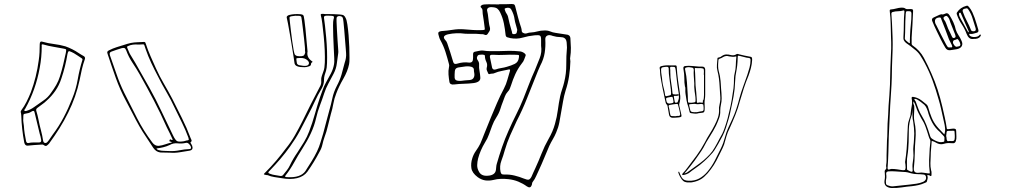

<svg xmlns="http://www.w3.org/2000/svg" viewBox="-20 -864 5040 957"><path d="M83 -307Q84 -309 84.5 -311Q85 -313 86 -314Q101 -334 112.5 -357Q124 -380 134 -405Q162 -480 173 -563Q176 -583 177 -603Q178 -623 178 -643Q178 -661 192 -656Q220 -648 249 -644.5Q278 -641 306 -633Q323 -627 340 -618.5Q357 -610 373 -599Q379 -595 385 -591.5Q391 -588 398 -584Q406 -579 403 -569Q394 -544 388 -518Q382 -492 377 -466Q359 -381 320 -303Q300 -262 276 -224Q252 -186 225 -149Q219 -142 213 -138Q207 -134 198 -141Q194 -144 190 -143.5Q186 -143 182 -143Q166 -142 150 -141Q134 -140 118 -138Q105 -137 101 -153Q88 -221 86 -288Q86 -293 85 -297.5Q84 -302 83 -307ZM826 -103Q814 -104 802.5 -103.5Q791 -103 779 -104Q767 -106 759 -111.5Q751 -117 744 -127Q727 -154 708.5 -181Q690 -208 674 -236Q657 -266 641 -298Q625 -330 608 -361Q578 -417 557 -476Q536 -535 516 -596Q513 -604 516 -607.5Q519 -611 523 -613Q533 -618 542.5 -622Q552 -626 562 -629Q580 -634 597.5 -640Q615 -646 633 -650Q649 -653 665.5 -653.5Q682 -654 698 -655Q703 -655 704.5 -651.5Q706 -648 707 -645Q717 -614 730.5 -583.5Q744 -553 757 -524Q775 -484 797 -446.5Q819 -409 839 -371Q863 -323 887 -275Q911 -227 930 -176Q932 -172 934.5 -166Q937 -160 930 -155Q928 -153 931 -150Q933 -146 935 -143Q937 -140 938 -137Q945 -117 925 -113Q900 -109 875.5 -105Q851 -101 826 -103ZM188 -635Q188 -607 185.5 -579.5Q183 -552 178 -526Q168 -471 150 -420Q132 -369 105 -321Q104 -320 102 -317.5Q100 -315 102 -312Q104 -310 106.5 -310.5Q109 -311 111 -311Q132 -317 151 -331Q174 -348 196.5 -363Q219 -378 235 -402Q249 -421 260.5 -441Q272 -461 279 -484Q288 -513 295 -542Q302 -571 308 -600Q311 -614 309.5 -617Q308 -620 295 -622Q270 -627 245.5 -631Q221 -635 197 -642Q185 -646 188 -635ZM668 -642Q655 -643 642.5 -641.5Q630 -640 617 -634Q615 -633 614 -632Q613 -631 614 -626Q618 -618 621.5 -608.5Q625 -599 630 -591Q655 -551 678 -509Q701 -467 725 -426Q757 -369 785 -309Q813 -249 842 -190Q854 -165 863 -160.5Q872 -156 897 -160Q902 -161 905.5 -162.5Q909 -164 913 -164Q921 -165 921 -168.5Q921 -172 919 -178Q905 -216 887 -252.5Q869 -289 851 -326Q832 -367 809.5 -405.5Q787 -444 767 -484Q750 -516 734 -550Q718 -584 706 -619Q701 -634 699.5 -638.5Q698 -643 693.5 -643Q689 -643 675 -642ZM841 -168Q834 -184 826.5 -199Q819 -214 811 -230Q781 -298 747 -363Q713 -428 677 -492Q660 -522 640.5 -551Q621 -580 609 -613Q605 -623 600 -624.5Q595 -626 587 -624Q574 -620 561.5 -616Q549 -612 536 -607Q523 -603 528 -588Q545 -541 561 -494Q577 -447 599 -402Q631 -338 663.5 -274.5Q696 -211 739 -154Q752 -136 771 -137Q788 -139 803.5 -144.5Q819 -150 837 -154Q833 -158 828 -158.5Q823 -159 825 -165Q828 -172 832.5 -168Q837 -164 841 -168ZM326 -609Q322 -609 320 -606Q318 -603 316 -593Q306 -532 286 -473Q275 -439 256 -411.5Q237 -384 212 -362Q202 -352 189.5 -343.5Q177 -335 166 -326Q158 -320 161 -311Q164 -301 167 -289.5Q170 -278 172 -267Q177 -241 184 -215Q191 -189 195 -162Q197 -153 204 -151.5Q211 -150 217 -157Q224 -165 230 -174.5Q236 -184 242 -192Q273 -233 297 -278.5Q321 -324 340 -373Q359 -419 367.5 -468.5Q376 -518 391 -566Q392 -571 385 -575Q376 -581 367 -587Q358 -593 348 -599Q343 -602 337 -604.5Q331 -607 326 -609ZM96 -271Q95 -264 96.5 -255Q98 -246 99 -237Q100 -218 103 -198.5Q106 -179 110 -160Q113 -150 121 -151Q135 -154 148.5 -154Q162 -154 175 -154Q188 -154 185 -168Q184 -176 182 -183Q180 -190 178 -197Q171 -224 165 -251Q159 -278 152 -305Q150 -314 141 -310Q135 -306 128.5 -303Q122 -300 114 -299Q98 -297 97 -292.5Q96 -288 96 -271ZM760 -124Q762 -120 764.5 -118.5Q767 -117 770 -116Q784 -112 798 -112Q812 -112 826 -111Q851 -110 875 -115Q899 -120 924 -121Q933 -121 932 -129Q931 -137 923 -145.5Q915 -154 907 -152Q887 -147 866 -149.5Q845 -152 825 -141Q810 -134 793.5 -130Q777 -126 760 -124Z M1608 -794Q1624 -794 1640 -793.5Q1656 -793 1672 -792Q1688 -791 1693.5 -787Q1699 -783 1703 -774Q1708 -765 1711.5 -741.5Q1715 -718 1717.5 -688.5Q1720 -659 1721 -629Q1722 -599 1722 -576Q1722 -553 1720 -544Q1713 -509 1691 -471Q1669 -433 1656 -398Q1646 -373 1641.5 -347Q1637 -321 1629 -295Q1621 -266 1614.5 -237Q1608 -208 1597 -179Q1591 -162 1587 -143.5Q1583 -125 1573 -108Q1546 -56 1512 -8Q1494 16 1460.5 24Q1427 32 1383 24Q1365 21 1347.5 18.5Q1330 16 1314 9H1311Q1297 7 1295.5 5Q1294 3 1302 -4Q1331 -33 1356.5 -63Q1382 -93 1405 -124Q1431 -156 1450.5 -190.5Q1470 -225 1487 -259Q1508 -302 1529.5 -345Q1551 -388 1574 -431Q1583 -445 1581 -463Q1580 -475 1584.5 -487Q1589 -499 1593 -511Q1598 -524 1599 -552Q1600 -580 1598.5 -614.5Q1597 -649 1593.5 -684Q1590 -719 1586.5 -747Q1583 -775 1579 -788Q1576 -796 1590 -795Q1595 -794 1599.5 -794Q1604 -794 1608 -794ZM1513 -607Q1510 -594 1515 -581.5Q1520 -569 1536 -558Q1539 -555 1538 -555Q1530 -551 1530 -543.5Q1530 -536 1519 -533Q1509 -529 1498 -529Q1487 -529 1476 -530Q1451 -533 1448 -549Q1447 -557 1443.5 -580Q1440 -603 1435 -633Q1430 -663 1425 -693Q1420 -723 1415.5 -746Q1411 -769 1409 -777Q1408 -784 1420 -789Q1447 -796 1479 -793Q1487 -792 1490 -789.5Q1493 -787 1494 -783Q1495 -780 1497.5 -762.5Q1500 -745 1502.5 -720.5Q1505 -696 1507 -671Q1509 -646 1511 -628Q1513 -610 1513 -607ZM1595 -467Q1595 -443 1583 -422Q1564 -391 1549 -358Q1534 -325 1517 -293Q1497 -253 1475.5 -213Q1454 -173 1426 -134Q1404 -103 1378 -72.5Q1352 -42 1323 -12Q1317 -7 1317.5 -3.5Q1318 0 1328 3Q1339 7 1350 8.5Q1361 10 1371 12Q1386 16 1392 7Q1401 -4 1410 -15.5Q1419 -27 1425 -40Q1440 -72 1463 -105Q1480 -131 1495.5 -156.5Q1511 -182 1521 -209Q1537 -251 1549 -294Q1561 -337 1575 -379Q1582 -398 1588.5 -416.5Q1595 -435 1605 -453Q1618 -476 1629.5 -498Q1641 -520 1645 -544Q1647 -552 1646 -574Q1645 -596 1643.5 -625.5Q1642 -655 1641 -684Q1640 -713 1640 -735.5Q1640 -758 1642 -766Q1647 -780 1642.5 -783Q1638 -786 1613 -786H1612Q1592 -787 1595 -774Q1597 -762 1600 -735.5Q1603 -709 1606 -676Q1609 -643 1610 -609.5Q1611 -576 1610 -549.5Q1609 -523 1605 -511Q1601 -500 1598 -489Q1595 -478 1595 -467ZM1500 -614Q1501 -616 1499.5 -632Q1498 -648 1495.5 -671.5Q1493 -695 1490 -718.5Q1487 -742 1485 -759Q1483 -776 1482 -778Q1481 -784 1472 -785Q1462 -786 1452.5 -785.5Q1443 -785 1433 -783Q1423 -781 1423 -776Q1423 -772 1425 -754Q1427 -736 1430 -710.5Q1433 -685 1436.5 -659Q1440 -633 1443.5 -615Q1447 -597 1449 -593Q1454 -586 1463 -584.5Q1472 -583 1483 -584Q1493 -585 1496 -589.5Q1499 -594 1500 -598Q1502 -601 1501 -605Q1500 -609 1500 -614ZM1705 -599Q1705 -602 1703.5 -620Q1702 -638 1700 -663Q1698 -688 1696 -712.5Q1694 -737 1692 -755Q1690 -773 1688 -776Q1685 -783 1672 -784Q1665 -784 1662 -781.5Q1659 -779 1658 -776Q1657 -773 1657.5 -755.5Q1658 -738 1659.5 -713Q1661 -688 1662.5 -663Q1664 -638 1665.5 -620.5Q1667 -603 1666 -600Q1662 -575 1659 -548.5Q1656 -522 1643 -497Q1630 -472 1617 -448Q1604 -424 1596 -399Q1586 -368 1574.5 -338Q1563 -308 1556 -277Q1547 -237 1529 -198.5Q1511 -160 1487 -123Q1465 -89 1446.5 -55Q1428 -21 1403 11Q1396 19 1412 19Q1478 23 1502 -11Q1518 -36 1533 -60Q1548 -84 1560 -109Q1571 -132 1577.5 -154.5Q1584 -177 1591 -199Q1599 -228 1606 -256Q1613 -284 1621 -312Q1630 -343 1636.5 -374Q1643 -405 1659 -436Q1674 -464 1682.5 -493Q1691 -522 1698 -551Q1702 -562 1704 -574.5Q1706 -587 1705 -599ZM1480 -575Q1461 -575 1458.5 -573.5Q1456 -572 1458 -561Q1459 -557 1459 -554Q1459 -551 1460 -548Q1463 -541 1472 -539Q1481 -537 1491 -536Q1499 -535 1506 -536Q1513 -537 1517 -541Q1525 -552 1512.5 -563.5Q1500 -575 1480 -575Z M2468 -843Q2484 -843 2499.5 -843Q2515 -843 2530 -844Q2541 -844 2544 -840.5Q2547 -837 2548 -832Q2555 -805 2562 -778Q2569 -751 2578 -725Q2580 -718 2580.5 -710Q2581 -702 2590 -699Q2598 -695 2607.5 -698.5Q2617 -702 2626 -702Q2643 -703 2659 -707.5Q2675 -712 2692 -712Q2709 -713 2722 -707.5Q2735 -702 2750 -700Q2763 -698 2776 -696Q2789 -694 2802 -692Q2821 -691 2823 -675Q2825 -650 2825.5 -626Q2826 -602 2822 -577Q2821 -573 2822 -568Q2823 -563 2823 -558Q2822 -521 2816.5 -484.5Q2811 -448 2799 -412Q2791 -386 2786.5 -359Q2782 -332 2777 -305Q2773 -280 2768 -254Q2763 -228 2752 -203Q2745 -186 2735.5 -170Q2726 -154 2718 -137Q2705 -107 2692.5 -76.5Q2680 -46 2666 -16Q2659 -2 2652.5 13.5Q2646 29 2635 43Q2632 47 2632 51Q2632 55 2630 59Q2624 77 2606 65Q2587 51 2564 41.5Q2541 32 2514 29Q2495 27 2476.5 27.5Q2458 28 2439 33Q2417 38 2398 35Q2379 32 2361 19Q2333 -2 2329.5 -26Q2326 -50 2334 -75Q2340 -95 2352.5 -112.5Q2365 -130 2374 -148Q2379 -160 2384 -172Q2389 -184 2393 -195Q2401 -216 2410 -237Q2419 -258 2427 -279Q2442 -315 2457.5 -351Q2473 -387 2492 -423Q2503 -444 2509 -466.5Q2515 -489 2522 -511Q2525 -521 2512 -517Q2496 -513 2479 -510Q2462 -507 2446 -500Q2440 -497 2433.5 -497Q2427 -497 2421 -495Q2415 -493 2413 -499Q2410 -506 2407 -512.5Q2404 -519 2406 -526Q2411 -542 2404 -556Q2397 -570 2397 -585Q2397 -590 2393 -590.5Q2389 -591 2384 -592Q2377 -592 2369.5 -591Q2362 -590 2359 -583Q2356 -577 2357.5 -571.5Q2359 -566 2363 -561Q2369 -551 2368 -542Q2367 -526 2370 -510.5Q2373 -495 2374 -479Q2377 -455 2341 -450Q2317 -447 2292.5 -446.5Q2268 -446 2244 -443Q2223 -440 2220 -456Q2217 -474 2215.5 -492.5Q2214 -511 2218 -530Q2220 -536 2218 -544Q2210 -575 2200.5 -605Q2191 -635 2175 -664Q2171 -671 2169 -678.5Q2167 -686 2165 -693Q2161 -707 2180 -709Q2209 -711 2236.5 -715.5Q2264 -720 2292 -718Q2315 -716 2337.5 -714.5Q2360 -713 2382 -714Q2390 -714 2394 -715.5Q2398 -717 2396 -724Q2394 -741 2391.5 -759Q2389 -777 2386 -795Q2385 -803 2385 -811.5Q2385 -820 2377 -827Q2373 -832 2379.5 -837Q2386 -842 2396 -842Q2414 -843 2432 -842.5Q2450 -842 2468 -842ZM2677 -636V-668Q2677 -683 2671 -686.5Q2665 -690 2645 -688Q2614 -685 2585 -676.5Q2556 -668 2524 -674Q2514 -676 2507.5 -678.5Q2501 -681 2500 -691Q2497 -720 2491.5 -747.5Q2486 -775 2473 -802Q2468 -813 2460 -820Q2452 -827 2436 -828Q2420 -830 2412.5 -824Q2405 -818 2409 -806Q2411 -800 2411.5 -794Q2412 -788 2413 -782Q2415 -768 2416.5 -754Q2418 -740 2422 -726Q2424 -716 2419.5 -708.5Q2415 -701 2410 -694Q2404 -687 2396.5 -690.5Q2389 -694 2381 -694Q2380 -693 2378 -693.5Q2376 -694 2374 -694Q2355 -696 2336 -695.5Q2317 -695 2298 -696Q2255 -702 2213 -693Q2181 -685 2199 -665Q2206 -658 2209 -649Q2217 -626 2224.5 -602.5Q2232 -579 2239 -555Q2243 -541 2260 -547Q2289 -556 2318 -552Q2332 -551 2336 -561Q2338 -569 2338 -577.5Q2338 -586 2338 -594Q2338 -604 2346 -606Q2357 -608 2367.5 -610.5Q2378 -613 2388 -612Q2407 -609 2425 -609Q2443 -609 2461 -609Q2488 -610 2515.5 -610.5Q2543 -611 2570 -608Q2582 -607 2592 -600Q2602 -593 2600 -587Q2596 -577 2592.5 -567Q2589 -557 2581 -548Q2561 -522 2548.5 -494.5Q2536 -467 2527 -438Q2524 -430 2521 -422Q2518 -414 2511 -407Q2501 -396 2496.5 -383.5Q2492 -371 2487 -358Q2483 -349 2480 -339.5Q2477 -330 2474 -321Q2467 -299 2454 -279Q2441 -259 2433 -237Q2425 -216 2417.5 -194.5Q2410 -173 2397 -153Q2374 -115 2363 -74Q2359 -58 2358.5 -41Q2358 -24 2368 -7Q2380 14 2410 12Q2449 10 2452 -18Q2453 -26 2453.5 -33Q2454 -40 2456 -47Q2468 -89 2482.5 -131Q2497 -173 2515 -213Q2533 -254 2553 -293.5Q2573 -333 2589 -373Q2603 -408 2616.5 -443.5Q2630 -479 2646 -514Q2658 -544 2670 -574Q2682 -604 2677 -636ZM2558 -716Q2555 -729 2551 -741.5Q2547 -754 2545 -767Q2542 -792 2528 -817Q2521 -829 2502 -824Q2494 -822 2495.5 -818Q2497 -814 2498 -810Q2500 -803 2505 -796Q2510 -789 2512 -781Q2519 -747 2530 -711Q2532 -706 2532.5 -699.5Q2533 -693 2544 -694Q2554 -695 2555.5 -701.5Q2557 -708 2558 -714ZM2806 -627Q2805 -636 2805 -644Q2805 -652 2803 -660Q2798 -679 2774 -679Q2755 -679 2735 -685Q2718 -692 2707.5 -686.5Q2697 -681 2698 -667Q2700 -633 2695 -601Q2690 -569 2673 -537Q2667 -524 2662 -512Q2657 -500 2652 -487Q2629 -430 2606.5 -373Q2584 -316 2555 -260Q2538 -224 2522.5 -188.5Q2507 -153 2496 -115Q2489 -89 2479 -62.5Q2469 -36 2475 -7Q2477 0 2480 3Q2483 6 2494 6Q2520 5 2544.5 11Q2569 17 2591 26Q2608 33 2615 31.5Q2622 30 2629 17Q2634 6 2638.5 -4.5Q2643 -15 2648 -25Q2665 -62 2679.5 -99Q2694 -136 2714 -171Q2736 -209 2746 -246Q2756 -281 2760.5 -315.5Q2765 -350 2772 -384Q2776 -402 2782 -419.5Q2788 -437 2792 -454Q2803 -498 2802.5 -541Q2802 -584 2806 -627ZM2422 -579Q2425 -566 2427.5 -552.5Q2430 -539 2433 -526Q2437 -514 2451 -518Q2465 -523 2479 -525Q2493 -527 2506 -531Q2528 -537 2545.5 -545.5Q2563 -554 2566 -575Q2568 -586 2566.5 -588.5Q2565 -591 2549 -591Q2521 -592 2493.5 -590.5Q2466 -589 2438 -591Q2419 -593 2422 -579ZM2246 -493V-484Q2245 -470 2252 -465Q2259 -460 2278 -461Q2289 -462 2299.5 -463.5Q2310 -465 2320 -465Q2338 -466 2343 -481Q2346 -490 2344 -499Q2342 -508 2342 -516Q2342 -531 2319 -533Q2315 -533 2310.5 -533.5Q2306 -534 2301 -533Q2278 -530 2266 -528Q2254 -526 2250 -519Q2246 -512 2246 -493Z M3417 45Q3391 48 3378.5 30.5Q3366 13 3361 -4Q3361 -8 3362 -8Q3366 -9 3366 -5Q3368 1 3371 7Q3374 13 3377 19Q3384 30 3393 33.5Q3402 37 3413 37Q3442 38 3464.5 26Q3487 14 3505 -7Q3527 -33 3542.5 -63Q3558 -93 3573 -124Q3580 -138 3585 -152.5Q3590 -167 3594 -182Q3600 -205 3609.5 -226Q3619 -247 3629 -268Q3641 -294 3650 -321Q3659 -348 3666 -376Q3674 -405 3684.5 -433.5Q3695 -462 3705 -491Q3711 -509 3716 -527.5Q3721 -546 3721 -565Q3721 -574 3713 -575Q3701 -576 3690 -579.5Q3679 -583 3668 -585Q3660 -587 3658.5 -586Q3657 -585 3657 -577Q3657 -571 3656.5 -565.5Q3656 -560 3656 -555Q3655 -537 3652 -519.5Q3649 -502 3646 -485Q3645 -478 3645 -471Q3645 -464 3644 -457Q3643 -420 3636.5 -384.5Q3630 -349 3622 -314Q3618 -292 3611.5 -270Q3605 -248 3598 -226Q3591 -205 3581 -185.5Q3571 -166 3560 -147Q3553 -136 3547 -125Q3541 -114 3532 -103Q3513 -81 3491 -61Q3469 -41 3444 -24Q3436 -19 3428.5 -13Q3421 -7 3413 -1Q3407 2 3401 4.5Q3395 7 3387 8Q3386 8 3384 8.5Q3382 9 3381 7Q3379 4 3383 0Q3389 -6 3394.5 -12.5Q3400 -19 3405 -26Q3429 -57 3452 -88.5Q3475 -120 3493 -154Q3504 -176 3517.5 -197Q3531 -218 3542 -240Q3552 -259 3558.5 -278.5Q3565 -298 3564 -320Q3563 -328 3565.5 -337.5Q3568 -347 3569 -356Q3571 -367 3570.5 -378Q3570 -389 3569 -400Q3569 -408 3568 -416.5Q3567 -425 3567 -432Q3566 -452 3563.5 -472Q3561 -492 3556 -511Q3552 -526 3553.5 -541.5Q3555 -557 3556 -572Q3556 -577 3561 -577Q3572 -579 3577 -584Q3588 -592 3599 -592.5Q3610 -593 3621 -590Q3638 -585 3651 -594Q3655 -596 3658 -595Q3661 -594 3665 -593Q3678 -590 3690.5 -587Q3703 -584 3716 -582Q3725 -581 3727 -578Q3729 -575 3729 -566Q3728 -545 3723 -525.5Q3718 -506 3711 -487Q3698 -456 3687.5 -424Q3677 -392 3668 -360Q3659 -325 3645.5 -291.5Q3632 -258 3617 -225Q3607 -206 3601 -185Q3595 -164 3589 -143Q3586 -135 3582 -126.5Q3578 -118 3574 -110Q3563 -87 3551 -64Q3539 -41 3523 -20Q3508 1 3489 18Q3470 35 3442 42Q3436 43 3430 44.5Q3424 46 3417 45ZM3391 1Q3402 -2 3407 -6Q3427 -21 3448 -35.5Q3469 -50 3488 -66Q3504 -80 3518 -95Q3532 -110 3542 -128Q3549 -139 3554.5 -150Q3560 -161 3566 -172Q3581 -196 3590.5 -222.5Q3600 -249 3607 -275Q3615 -306 3621.5 -336.5Q3628 -367 3632 -398Q3637 -424 3638 -449Q3638 -462 3638.5 -474.5Q3639 -487 3642 -499Q3647 -519 3647.5 -538.5Q3648 -558 3650 -577Q3652 -585 3645 -582Q3638 -580 3630 -581Q3622 -582 3614 -583Q3599 -588 3585 -580Q3576 -574 3566 -571Q3562 -569 3561 -566Q3560 -556 3559.5 -545Q3559 -534 3560 -523Q3562 -510 3565.5 -497.5Q3569 -485 3570 -472Q3572 -460 3572.5 -448Q3573 -436 3574 -424Q3575 -412 3576 -399.5Q3577 -387 3577 -374Q3577 -358 3573.5 -343Q3570 -328 3570 -312Q3571 -293 3564 -274Q3557 -255 3549 -238Q3535 -210 3517.5 -183Q3500 -156 3486 -128Q3476 -111 3464.5 -95Q3453 -79 3442 -63Q3430 -47 3417.5 -31Q3405 -15 3391 1ZM3318 -538H3345Q3353 -539 3353 -531Q3355 -497 3359.5 -464Q3364 -431 3369 -398Q3374 -373 3366 -347Q3365 -343 3365.5 -339.5Q3366 -336 3367 -332Q3369 -322 3371.5 -312.5Q3374 -303 3376 -293Q3378 -285 3375.5 -282.5Q3373 -280 3364 -279Q3356 -278 3348 -277.5Q3340 -277 3332 -277Q3318 -278 3315 -291Q3313 -302 3311 -314Q3309 -326 3307 -337Q3306 -338 3306 -339Q3306 -340 3305 -341Q3300 -345 3298.5 -350.5Q3297 -356 3296 -361Q3289 -393 3282.5 -425Q3276 -457 3271 -490Q3270 -498 3270 -507Q3270 -516 3268 -524Q3267 -531 3275 -534Q3298 -540 3318 -538ZM3455 -298Q3447 -297 3439.5 -298Q3432 -299 3424 -300Q3418 -301 3417 -307Q3415 -313 3414 -319Q3413 -325 3411 -331Q3405 -347 3402 -363.5Q3399 -380 3397 -396Q3396 -401 3396 -406.5Q3396 -412 3396 -416Q3396 -421 3396 -425Q3396 -429 3394 -433Q3392 -443 3391.5 -452.5Q3391 -462 3391 -472Q3391 -483 3390 -494.5Q3389 -506 3387 -517Q3386 -519 3386.5 -521Q3387 -523 3386 -525Q3386 -534 3396 -535Q3413 -537 3430.5 -535Q3448 -533 3465 -532H3480Q3494 -532 3495 -518V-392Q3495 -380 3493 -368Q3491 -356 3492 -343Q3492 -336 3492.5 -329Q3493 -322 3492 -314Q3491 -302 3480 -302Q3474 -301 3467.5 -300.5Q3461 -300 3455 -298ZM3321 -504Q3321 -477 3325.5 -451Q3330 -425 3332 -399Q3333 -394 3338 -394Q3343 -393 3348 -393Q3353 -393 3357 -394Q3359 -394 3360.5 -394Q3362 -394 3363 -391Q3363 -387 3358 -387Q3354 -386 3351 -386Q3348 -386 3344 -386Q3337 -387 3339 -380Q3340 -374 3341 -368.5Q3342 -363 3343 -357Q3345 -351 3349 -352Q3357 -352 3358 -356Q3360 -362 3362 -367.5Q3364 -373 3364 -380Q3364 -390 3363 -399Q3362 -408 3360 -417Q3356 -441 3353.5 -465Q3351 -489 3348 -514Q3346 -527 3344 -529Q3342 -531 3329 -531H3326Q3319 -531 3320 -524Q3321 -519 3321 -514Q3321 -509 3321 -504ZM3325 -403Q3324 -406 3324 -409.5Q3324 -413 3324 -416Q3322 -430 3320.5 -443.5Q3319 -457 3317 -470Q3315 -483 3314 -496Q3313 -509 3313 -522Q3313 -531 3304 -531Q3300 -531 3295 -530.5Q3290 -530 3285 -529Q3275 -528 3275 -517Q3275 -503 3277.5 -489Q3280 -475 3281 -461Q3283 -443 3288 -425.5Q3293 -408 3295 -390Q3297 -383 3303 -385Q3305 -386 3307.5 -386Q3310 -386 3312 -387Q3322 -389 3323.5 -391Q3325 -393 3325 -403ZM3420 -352H3428Q3430 -352 3432 -352.5Q3434 -353 3436 -353Q3444 -354 3445.5 -356Q3447 -358 3447 -365Q3447 -379 3444.5 -393.5Q3442 -408 3441 -423Q3440 -431 3440.5 -440Q3441 -449 3440 -457Q3439 -472 3438 -486.5Q3437 -501 3438 -515Q3438 -526 3429 -527Q3423 -528 3416.5 -529Q3410 -530 3403 -528Q3392 -527 3395 -516Q3402 -485 3404 -453.5Q3406 -422 3408 -390Q3408 -384 3408.5 -377Q3409 -370 3409 -363Q3409 -355 3410.5 -353.5Q3412 -352 3420 -352ZM3489 -491H3488Q3488 -498 3488.5 -504Q3489 -510 3488 -516Q3488 -522 3482 -523Q3474 -525 3465 -524.5Q3456 -524 3447 -525Q3443 -526 3443 -522Q3445 -501 3445.5 -479.5Q3446 -458 3447 -437Q3449 -420 3450.5 -402.5Q3452 -385 3453 -368Q3453 -364 3453 -359.5Q3453 -355 3454 -353Q3456 -350 3460.5 -352Q3465 -354 3469 -353H3471Q3475 -353 3480 -352Q3485 -351 3483 -361Q3488 -368 3488 -375.5Q3488 -383 3489 -390ZM3316 -348Q3320 -348 3325.5 -349Q3331 -350 3333 -351Q3338 -353 3337 -357Q3336 -360 3336 -363.5Q3336 -367 3335 -370Q3333 -380 3331 -381Q3329 -382 3320 -380Q3316 -380 3314 -379Q3302 -377 3300.5 -374.5Q3299 -372 3302 -359Q3305 -348 3316 -348ZM3446 -305Q3451 -304 3456.5 -305.5Q3462 -307 3468 -308Q3482 -309 3485 -312.5Q3488 -316 3487 -329Q3487 -331 3486.5 -333.5Q3486 -336 3486 -338Q3486 -343 3484 -344Q3482 -345 3477 -346Q3470 -346 3463.5 -345Q3457 -344 3451 -345Q3444 -347 3437 -346Q3430 -345 3423 -345Q3422 -345 3418 -344.5Q3414 -344 3415 -339Q3417 -332 3418 -325.5Q3419 -319 3421 -313Q3424 -307 3429 -306Q3433 -306 3437.5 -305Q3442 -304 3446 -305ZM3341 -285Q3346 -284 3351 -285.5Q3356 -287 3361 -286Q3372 -286 3370 -297Q3368 -308 3365.5 -319Q3363 -330 3360 -340Q3360 -346 3353 -346Q3345 -345 3336 -344Q3327 -343 3319 -341Q3311 -340 3313 -333Q3315 -326 3316.5 -318Q3318 -310 3319 -302Q3321 -288 3324.5 -286.5Q3328 -285 3341 -285Z M4832 -670Q4819 -668 4811 -675Q4803 -682 4798 -695Q4789 -720 4774 -742.5Q4759 -765 4750 -790Q4749 -793 4748.5 -796Q4748 -799 4750 -802Q4766 -827 4797 -835Q4802 -837 4805 -834Q4808 -831 4810 -829Q4820 -817 4826.5 -803Q4833 -789 4838 -775Q4843 -760 4847.5 -745.5Q4852 -731 4856 -717Q4860 -704 4849 -701Q4841 -699 4833 -696.5Q4825 -694 4817 -695Q4811 -697 4811 -693Q4810 -690 4814 -686Q4822 -679 4837.5 -679.5Q4853 -680 4860 -687Q4862 -689 4863.5 -691Q4865 -693 4868 -691Q4870 -689 4868.5 -686.5Q4867 -684 4866 -682Q4858 -669 4832 -670ZM4624 -162Q4623 -142 4621 -123.5Q4619 -105 4619 -86Q4618 -68 4617.5 -50.5Q4617 -33 4621 -15Q4623 -10 4623 -4Q4623 2 4623 7Q4623 17 4615 12Q4614 10 4612 10Q4610 10 4608 9Q4600 6 4603 14Q4605 21 4603.5 27Q4602 33 4600 40Q4599 44 4596 45Q4593 46 4589 48Q4574 55 4558 58.5Q4542 62 4525 64Q4500 66 4474.5 70Q4449 74 4423 73Q4416 73 4408 70Q4385 62 4389 35Q4391 25 4391 15Q4391 5 4390 -4Q4388 -14 4394 -19Q4399 -24 4397.5 -30Q4396 -36 4397 -42Q4399 -54 4399 -65.5Q4399 -77 4399 -89Q4400 -108 4400 -126Q4400 -144 4401 -163Q4403 -185 4403 -206Q4403 -227 4404 -248Q4406 -271 4407 -293.5Q4408 -316 4409 -338Q4411 -364 4413 -390Q4415 -416 4416 -442Q4417 -463 4417 -484Q4417 -505 4418 -526Q4419 -551 4420 -575Q4421 -599 4422 -623Q4422 -638 4422 -653Q4422 -668 4421 -683Q4420 -714 4419.5 -745Q4419 -776 4415 -807Q4413 -817 4421 -817Q4434 -818 4446.5 -821.5Q4459 -825 4472 -826Q4477 -826 4482.5 -825.5Q4488 -825 4493 -821Q4498 -818 4504.5 -818.5Q4511 -819 4517 -819Q4527 -819 4529.5 -816.5Q4532 -814 4531 -804Q4530 -773 4528 -741.5Q4526 -710 4524 -678V-645Q4524 -642 4528 -638Q4565 -613 4585 -575.5Q4605 -538 4622 -499Q4640 -459 4653.5 -417Q4667 -375 4677 -332Q4683 -306 4689 -279Q4695 -252 4699 -225Q4699 -220 4705 -220Q4711 -221 4717.5 -221.5Q4724 -222 4731 -223Q4740 -223 4743 -220.5Q4746 -218 4746 -210Q4746 -197 4747 -184.5Q4748 -172 4744 -160Q4740 -150 4731 -150Q4719 -151 4707.5 -151Q4696 -151 4684 -147Q4666 -141 4645 -153Q4641 -156 4635.5 -158Q4630 -160 4624 -162ZM4832 -708Q4847 -708 4843 -723Q4839 -735 4835.5 -747Q4832 -759 4828 -771Q4821 -795 4807 -816Q4803 -823 4797.5 -822.5Q4792 -822 4786 -820Q4774 -816 4780 -803Q4788 -780 4799.5 -758.5Q4811 -737 4820 -714Q4822 -710 4825 -709Q4828 -708 4832 -708ZM4687 -194Q4693 -214 4690 -230Q4689 -241 4686 -252.5Q4683 -264 4681 -275Q4676 -298 4670.5 -322.5Q4665 -347 4658 -370Q4645 -417 4628.5 -462Q4612 -507 4589 -550Q4579 -569 4567 -587.5Q4555 -606 4537 -619Q4527 -627 4517 -635Q4507 -643 4496 -650Q4489 -656 4485.5 -662.5Q4482 -669 4483 -679Q4485 -711 4485 -743Q4485 -775 4488 -806Q4488 -813 4483 -812Q4470 -808 4456.5 -808Q4443 -808 4429 -804Q4423 -802 4423 -795Q4425 -772 4426 -748Q4427 -724 4428 -701Q4431 -644 4428 -587Q4427 -559 4426 -531.5Q4425 -504 4425 -476Q4424 -441 4421.5 -406.5Q4419 -372 4417 -337Q4415 -299 4413.5 -260Q4412 -221 4410 -183Q4409 -144 4408 -105Q4407 -66 4404 -27Q4404 -17 4412 -19Q4415 -20 4418 -21Q4421 -22 4424 -22Q4438 -22 4451 -20Q4464 -18 4477 -16Q4488 -15 4490.5 -17Q4493 -19 4494 -29Q4494 -33 4493.5 -36.5Q4493 -40 4493 -44Q4492 -49 4491.5 -53.5Q4491 -58 4492 -62Q4494 -77 4496 -91.5Q4498 -106 4499 -121Q4501 -141 4501.5 -160.5Q4502 -180 4503 -199Q4504 -218 4505 -236.5Q4506 -255 4513 -273Q4515 -279 4517 -285.5Q4519 -292 4519 -299Q4521 -318 4524.5 -336.5Q4528 -355 4524 -374Q4523 -383 4532 -381Q4537 -380 4542 -379Q4547 -378 4551 -376Q4564 -371 4574.5 -362.5Q4585 -354 4595 -346Q4604 -340 4607 -327Q4614 -302 4623.5 -278.5Q4633 -255 4649 -235Q4657 -225 4667 -215Q4677 -205 4687 -194ZM4490 -671Q4492 -665 4497.5 -660.5Q4503 -656 4509 -651Q4517 -645 4515 -655Q4515 -663 4515.5 -672Q4516 -681 4516 -689Q4517 -716 4520 -742.5Q4523 -769 4523 -796Q4523 -808 4513 -808Q4500 -809 4497.5 -807Q4495 -805 4494 -791V-787Q4492 -759 4492 -730.5Q4492 -702 4490 -671ZM4806 -703Q4808 -703 4808 -704Q4808 -705 4808.5 -706.5Q4809 -708 4808 -709Q4798 -731 4788.5 -753.5Q4779 -776 4769 -798Q4767 -802 4764 -801Q4762 -800 4761.5 -799Q4761 -798 4760 -796Q4760 -789 4762 -783.5Q4764 -778 4767 -773Q4777 -756 4786.5 -738Q4796 -720 4806 -703ZM4672 -793Q4678 -791 4682 -792.5Q4686 -794 4689 -795Q4704 -804 4714 -786Q4724 -770 4732 -752.5Q4740 -735 4744 -716Q4749 -701 4757.5 -688.5Q4766 -676 4772 -662Q4780 -646 4774 -634.5Q4768 -623 4750 -619Q4742 -618 4734 -616.5Q4726 -615 4718 -614Q4701 -611 4692 -626Q4680 -646 4669.5 -667Q4659 -688 4649 -709Q4643 -721 4637.5 -733.5Q4632 -746 4627 -758Q4621 -771 4634 -777Q4644 -781 4653.5 -786Q4663 -791 4672 -793ZM4743 -682Q4742 -690 4740 -694Q4734 -708 4728.5 -723Q4723 -738 4717 -752Q4715 -759 4712.5 -766Q4710 -773 4705 -779Q4703 -781 4700.5 -783.5Q4698 -786 4693 -784Q4687 -782 4684 -778Q4681 -774 4685 -767Q4693 -757 4697 -744.5Q4701 -732 4706 -721Q4711 -711 4716 -700.5Q4721 -690 4726 -679Q4730 -673 4737 -675Q4743 -677 4743 -682ZM4716 -628Q4731 -625 4724 -640Q4721 -647 4717 -654Q4713 -661 4710 -668Q4701 -692 4692 -716.5Q4683 -741 4673 -765Q4672 -769 4670 -773.5Q4668 -778 4662 -777Q4632 -774 4643 -745Q4644 -743 4645 -741.5Q4646 -740 4647 -738Q4659 -714 4671 -690Q4683 -666 4696 -642Q4699 -636 4703 -631Q4707 -626 4716 -628ZM4767 -642Q4766 -651 4760 -661Q4754 -671 4750 -669Q4745 -666 4738 -664.5Q4731 -663 4730 -655Q4729 -648 4736 -639Q4743 -630 4749 -631Q4755 -632 4760.5 -633.5Q4766 -635 4767 -642ZM4537 -371Q4538 -366 4541.5 -362Q4545 -358 4546 -353Q4552 -336 4558.5 -319Q4565 -302 4575 -286Q4588 -265 4597 -242Q4606 -219 4613 -196Q4615 -190 4617 -183.5Q4619 -177 4625 -173Q4644 -160 4662 -156Q4667 -155 4672.5 -155.5Q4678 -156 4682 -157Q4687 -157 4687 -163Q4688 -171 4687.5 -177.5Q4687 -184 4680 -190Q4676 -193 4673 -197Q4670 -201 4666 -205Q4641 -226 4626.5 -253Q4612 -280 4604 -311Q4600 -323 4594.5 -332.5Q4589 -342 4578 -349Q4574 -352 4570 -355.5Q4566 -359 4561 -362Q4556 -365 4550.5 -368.5Q4545 -372 4537 -371ZM4533 -359Q4533 -355 4532.5 -351.5Q4532 -348 4533 -346Q4537 -339 4537 -332Q4537 -325 4537 -318Q4536 -302 4535.5 -287Q4535 -272 4538 -257Q4543 -235 4544 -213Q4545 -191 4543 -169Q4540 -134 4539.5 -98Q4539 -62 4535 -27Q4532 1 4561 -3Q4572 -5 4583 -3Q4594 -1 4604 0Q4612 1 4613.5 0.5Q4615 0 4614 -7Q4610 -36 4611 -65.5Q4612 -95 4614 -124Q4615 -132 4615.5 -139Q4616 -146 4617 -153Q4619 -162 4615 -169.5Q4611 -177 4609 -184Q4602 -208 4593.5 -231.5Q4585 -255 4571 -276Q4564 -289 4557.5 -302Q4551 -315 4547 -328Q4544 -336 4541 -344Q4538 -352 4533 -359ZM4529 -323Q4528 -313 4527 -303Q4526 -293 4522 -283Q4511 -252 4510 -220Q4509 -188 4509 -156Q4508 -139 4507 -122.5Q4506 -106 4503 -89Q4500 -72 4500.5 -55Q4501 -38 4501 -21Q4501 -18 4503 -17Q4508 -15 4512.5 -12Q4517 -9 4523 -8Q4529 -7 4529 -14Q4529 -19 4528.5 -24.5Q4528 -30 4528 -35Q4528 -45 4529.5 -54Q4531 -63 4532 -73Q4534 -89 4532.5 -105Q4531 -121 4533 -137Q4535 -152 4535.5 -167Q4536 -182 4537 -198Q4537 -212 4535.5 -226.5Q4534 -241 4532 -256Q4528 -273 4528 -290Q4528 -307 4529 -323ZM4715 -212Q4702 -212 4700 -210Q4698 -208 4697 -194Q4697 -193 4696.5 -190.5Q4696 -188 4696 -186Q4698 -180 4698 -174Q4698 -168 4701 -163Q4703 -159 4709 -160.5Q4715 -162 4719 -161H4727Q4735 -160 4738 -169Q4739 -174 4739 -179.5Q4739 -185 4739 -189Q4738 -210 4737 -211.5Q4736 -213 4716 -212ZM4396 47Q4395 57 4405 60Q4411 62 4416.5 63.5Q4422 65 4429 65Q4450 63 4471.5 60.5Q4493 58 4514 56Q4531 54 4548.5 51.5Q4566 49 4582 42Q4600 33 4595 15Q4592 7 4584 6Q4568 4 4552.5 4Q4537 4 4522 0Q4513 -3 4503.5 -5Q4494 -7 4483 -7Q4465 -8 4446.5 -9.5Q4428 -11 4409 -10Q4396 -9 4397 3Q4398 7 4398 12Q4398 17 4398 22Q4397 28 4396 34Q4395 40 4396 47Z"/></svg>

Font: Rock 3D
Style: Regular
Weight: 400
Version: Version 1.000